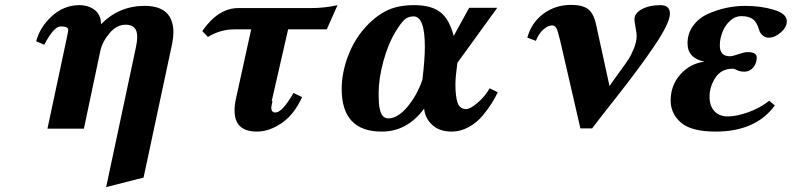

<svg xmlns="http://www.w3.org/2000/svg" viewBox="-20 -526 3237 785"><path d="M228 -418Q200 -418 161 -343L128 -357Q142 -413 190.5 -458.5Q239 -504 303 -505Q342 -505 367.5 -485Q393 -465 393 -427Q467 -502 571 -502Q689 -502 689 -393Q689 -375 684 -348L567 200L414 239L536 -334Q541 -357 541 -376Q541 -425 494 -425Q457 -425 427.5 -390Q398 -355 390 -317L323 0H174L254 -375Q259 -400 259 -404Q259 -418 228 -418Z M1091 -113H1094Q1089 -88 1089 -87Q1089 -66 1106 -66Q1134 -66 1180 -146L1215 -129Q1183 -58 1132 -23Q1081 12 1030 12Q939 12 939 -74Q939 -98 945 -124L1007 -406H939Q881 -406 830 -375L807 -399Q872 -493 955 -493H1251Q1309 -493 1360 -505L1316 -406H1158Z M1885 -80Q1903 -80 1933 -106Q1963 -132 1982 -165L2015 -149Q2006 -129 1991.5 -105.5Q1977 -82 1953.5 -53.5Q1930 -25 1896.5 -6.5Q1863 12 1827 12Q1777 12 1747.5 -15Q1718 -42 1714 -82Q1645 12 1541 12Q1377 12 1377 -162Q1377 -226 1401.5 -293Q1426 -360 1470 -410Q1510 -456 1557 -480.5Q1604 -505 1673 -505Q1743 -505 1780 -476.5Q1817 -448 1835 -379L1898 -494H2013L1850 -269Q1842 -211 1842 -181Q1842 -133 1850.5 -107Q1859 -81 1885 -80ZM1707 -200Q1717 -282 1717 -335Q1717 -459 1671 -459Q1647 -459 1632 -444Q1617 -429 1597 -396Q1567 -347 1547.5 -275.5Q1528 -204 1528 -143Q1528 -121 1529 -106Q1530 -91 1534 -75Q1538 -59 1546.5 -50.5Q1555 -42 1568 -42Q1606 -42 1645.5 -89Q1685 -136 1707 -200Z M2237 -422Q2220 -422 2201 -405Q2182 -388 2171 -359L2136 -372Q2153 -434 2202 -470Q2251 -506 2315 -506Q2361 -506 2384 -489Q2407 -472 2417 -426L2472 -174Q2484 -192 2511 -229Q2538 -266 2549.5 -283.5Q2561 -301 2572 -328.5Q2583 -356 2583 -380Q2583 -389 2578.5 -414Q2574 -439 2574 -447Q2574 -472 2604.5 -488.5Q2635 -505 2680 -505Q2719 -505 2719 -470Q2719 -433 2657.5 -341.5Q2596 -250 2504 -133.5Q2412 -17 2401 -1H2353L2271 -357Q2261 -399 2255 -410.5Q2249 -422 2237 -422Z M2926 -369Q2923 -356 2923 -340Q2923 -296 2964 -296Q2975 -296 2999.5 -304.5Q3024 -313 3037 -313Q3074 -313 3074 -291Q3074 -267 3059.5 -250Q3045 -233 3024 -233Q3005 -233 2994 -239Q2983 -245 2975 -245Q2929 -245 2905 -208.5Q2881 -172 2881 -130Q2881 -93 2901 -71.5Q2921 -50 2956 -50Q2991 -50 3039 -67Q3087 -84 3125 -114L3148 -95Q3070 12 2906 12Q2807 12 2764.5 -24.5Q2722 -61 2722 -115Q2722 -177 2761.5 -221.5Q2801 -266 2860 -274Q2791 -288 2791 -349Q2791 -390 2814.5 -421.5Q2838 -453 2875 -469.5Q2912 -486 2950.5 -494Q2989 -502 3027 -502Q3091 -502 3144 -486Q3197 -470 3197 -439Q3197 -415 3172.5 -393.5Q3148 -372 3123 -372Q3109 -372 3098 -381.5Q3087 -391 3084 -403Q3074 -437 3057 -448.5Q3040 -460 3011 -460Q2982 -460 2958 -434Q2934 -408 2926 -369Z"/></svg>

Font: Lingua Franca
Style: Bold Italic
Weight: 700
Italic angle: -13°
Version: Version 1.19